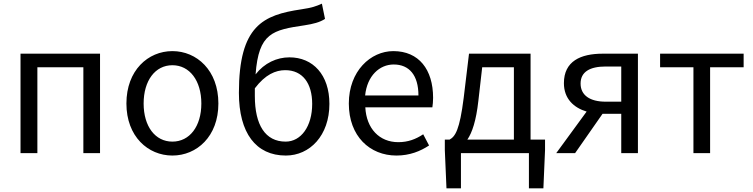

<svg xmlns="http://www.w3.org/2000/svg" viewBox="-20 -836 4108 1048"><path d="M92 0H184V-469H435V0H526V-543H92Z M921 13C1054 13 1172 -91 1172 -271C1172 -452 1054 -557 921 -557C788 -557 670 -452 670 -271C670 -91 788 13 921 13ZM921 -63C827 -63 764 -146 764 -271C764 -396 827 -480 921 -480C1015 -480 1079 -396 1079 -271C1079 -146 1015 -63 921 -63Z M1540 13C1671 13 1778 -96 1778 -269C1778 -428 1688 -523 1560 -523C1491 -523 1423 -492 1375 -430C1392 -657 1468 -672 1643 -698C1688 -705 1726 -714 1754 -733L1737 -816C1703 -801 1684 -794 1624 -785C1417 -754 1284 -697 1284 -329C1284 -110 1377 13 1540 13ZM1371 -354C1428 -429 1484 -453 1537 -453C1632 -453 1684 -381 1684 -269C1684 -146 1623 -63 1539 -63C1428 -63 1371 -154 1371 -312Z M2144 13C2217 13 2275 -11 2322 -42L2290 -103C2249 -76 2207 -60 2154 -60C2051 -60 1980 -134 1974 -250H2340C2342 -264 2344 -282 2344 -302C2344 -457 2266 -557 2127 -557C2003 -557 1884 -448 1884 -271C1884 -92 1999 13 2144 13ZM1973 -315C1984 -423 2052 -484 2129 -484C2214 -484 2264 -425 2264 -315Z M2496 0H2867V192H2946L2955 -17V-74H2876V-543H2540L2511 -302C2489 -127 2465 -91 2434 -74H2408V-17L2417 192H2496ZM2531 -74C2557 -112 2579 -177 2591 -285L2612 -469H2785V-74Z M3286 -281C3200 -281 3149 -316 3149 -380C3149 -444 3200 -473 3286 -473H3371V-281ZM3016 0H3119L3269 -215H3271H3371V0H3462V-543H3270C3149 -543 3058 -502 3058 -382C3058 -297 3112 -248 3182 -227Z M3765 0H3856V-469H4039V-543H3583V-469H3765Z"/></svg>

Font: Source Han Sans KR
Style: Regular
Weight: 400
Designer: Ryoko NISHIZUKA 西塚涼子 (kana, bopomofo & ideographs); Paul D. Hunt (Latin, Greek & Cyrillic); Sandoll Communications 산돌커뮤니
Foundry: Adobe
Version: Version 2.004;hotconv 1.0.118;makeotfexe 2.5.65603